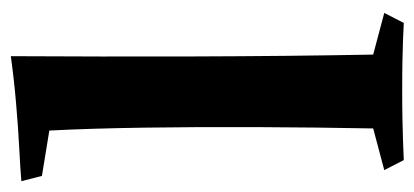

<svg xmlns="http://www.w3.org/2000/svg" viewBox="-236 -554 785 364"><g transform="rotate(-90 157.0 -372.5)"><path d="M232 -745Q231 -575 231.5 -398.5Q232 -222 235 -58L314 -37L295 0Q277 -1 261.5 -1.5Q246 -2 224.5 -2.5Q203 -3 166 -3Q133 -3 111.5 -2.5Q90 -2 73 -1.5Q56 -1 35 0L16 -37L95 -58Q97 -165 97.5 -277.5Q98 -390 96.5 -492.5Q95 -595 91 -672L5 -686L-5 -725Q18 -727 57 -729Q96 -731 142.5 -735Q189 -739 232 -745Z"/></g></svg>

Font: Alkalami
Style: Regular
Weight: 400
Designer: Becca Hirsbrunner Spalinger
Foundry: SIL International
Version: Version 2.000